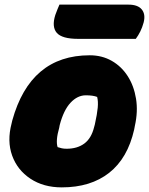

<svg xmlns="http://www.w3.org/2000/svg" viewBox="-20 -798 644 830"><path d="M368 -559Q421 -559 463 -535Q505 -511 532 -469Q559 -427 568 -371.5Q577 -316 563 -254L560 -238Q532 -114 452 -51Q372 12 247 12Q168 12 111.5 -25.5Q55 -63 32.5 -125.5Q10 -188 30 -264L33 -277Q111 -559 368 -559ZM351 -386Q315 -386 285 -354Q255 -322 238 -257L236 -246Q220 -190 229 -162Q238 -159 247 -157Q256 -155 268 -155Q314 -155 344.5 -177.5Q375 -200 387 -249L390 -260Q400 -305 402.5 -332.5Q405 -360 400 -379Q382 -386 351 -386ZM237 -778H535Q576 -778 593 -757Q610 -736 601 -701Q595 -679 586.5 -662Q578 -645 567 -630H318Q248 -630 225.5 -656Q203 -682 219 -733Q224 -747 228.5 -758Q233 -769 237 -778Z"/></svg>

Font: Recursive Mn Csl St Blk
Style: Italic
Weight: 900
Italic angle: -15°
Monospace: yes
Version: Version 1.079;hotconv 1.0.112;makeotfexe 2.5.65598; ttfautoh